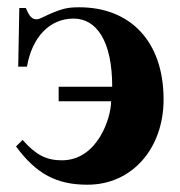

<svg xmlns="http://www.w3.org/2000/svg" viewBox="-20 -493 493 527"><path d="M141 -255V-215H285C285 -170 248 -53 150 -53C108 -53 79 -67 42 -109L24 -91C80 -15 136 14 220 14C343 14 429 -86 429 -220C429 -382 335 -473 198 -473C166 -473 152 -470 113 -453C97 -446 88 -440 81 -440C68 -440 61 -447 51 -471H33L30 -310H54C68 -391 116 -442 182 -442C244 -442 288 -382 288 -255Z"/></svg>

Font: XITS Math
Style: Bold
Weight: 700
Designer: MicroPress Inc., with final additions and corrections provided by Coen Hoffman, Elsevier (retired)
Version: Version 1.105